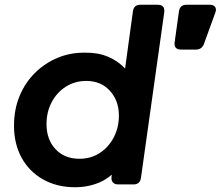

<svg xmlns="http://www.w3.org/2000/svg" viewBox="-20 -777 930 809"><path d="M297 12Q220 12 161.5 -21Q103 -54 71 -112.5Q39 -171 39 -247Q39 -316 62.5 -372.5Q86 -429 127.5 -470Q169 -511 223 -533.5Q277 -556 339 -555Q392 -556 435 -538Q478 -520 507 -488L540 -729Q544 -757 571 -757H644Q676 -757 672 -725L574 -28Q570 0 543 0H478Q463 0 455.5 -8.5Q448 -17 450 -32L451 -41Q420 -14 380 -1Q340 12 297 12ZM315 -108Q363 -108 400.5 -132.5Q438 -157 459.5 -198.5Q481 -240 481 -290Q481 -353 443 -394.5Q405 -436 344 -436Q295 -436 257 -411.5Q219 -387 197.5 -346Q176 -305 176 -254Q176 -189 214 -148.5Q252 -108 315 -108ZM744 -568Q711 -568 716 -600L734 -729Q738 -757 766 -757H863Q880 -757 886.5 -747.5Q893 -738 887 -723L839 -591Q830 -568 805 -568Z"/></svg>

Font: Pitagon Sans Text Bold
Style: Italic
Weight: 700
Italic angle: -8°
Designer: Travis Tran
Foundry: Pitagon
Version: Version 1.001; ttfautohint (v1.8.4.7-5d5b);gftools[0.9.26]